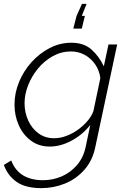

<svg xmlns="http://www.w3.org/2000/svg" viewBox="-49 -750 655 993"><path d="M165 223Q82 223 36 190Q-10 157 -29 103L9 80Q29 132 70.5 157Q112 182 174 182Q224 182 269.5 162.5Q315 143 348.5 104.5Q382 66 394 10L418 -104Q378 -53 321 -22.5Q264 8 209 8Q152 8 111 -22.5Q70 -53 48 -102.5Q26 -152 26 -209Q26 -269 49.5 -326Q73 -383 114 -428.5Q155 -474 208 -501.5Q261 -529 320 -529Q385 -529 424.5 -493.5Q464 -458 488 -407L512 -520H557L444 10Q430 80 387.5 128Q345 176 286.5 199.5Q228 223 165 223ZM231 -35Q262 -35 294 -47Q326 -59 354.5 -79.5Q383 -100 404 -125Q425 -150 434 -175L470 -346Q465 -386 443 -417.5Q421 -449 388.5 -466.5Q356 -484 318 -484Q268 -484 224 -459.5Q180 -435 147.5 -395.5Q115 -356 96.5 -309Q78 -262 78 -217Q78 -168 97 -126.5Q116 -85 150.5 -60Q185 -35 231 -35ZM399 -730 374 -668H390L374 -602H330L347 -668L375 -730Z"/></svg>

Font: Raleway Thin Light
Style: Italic
Weight: 300
Italic angle: -12°
Version: Version 4.026